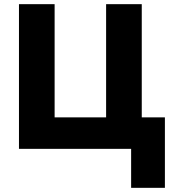

<svg xmlns="http://www.w3.org/2000/svg" viewBox="-20 -714 825 921"><path d="M609 187V0H71V-694H242V-151H489V-694H660V-151H771V187Z"/></svg>

Font: Cantarell Extra Bold
Style: Regular
Weight: 800
Designer: Dave Crossland, Nikolaus Waxweiler, Florian Fecher, Jacques Le Bailly, Eben Sorkin, Alexei Vanyashin, Alexios Zavras, Em
Version: Version 0.303